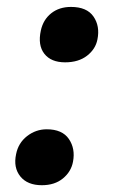

<svg xmlns="http://www.w3.org/2000/svg" viewBox="-20 -528 330 560"><path d="M169.9 -346.2Q128.9 -346.2 109.4 -371.1Q89.8 -396 99.1 -439Q106 -470.7 129.4 -489.3Q152.8 -507.8 187 -507.8Q233.4 -507.8 252.7 -479.7Q272 -451.7 264.2 -413.1Q258.8 -384.8 233.9 -365.5Q209 -346.2 169.9 -346.2ZM102.1 12.2Q60.1 12.2 39.3 -13.4Q18.6 -39.1 26.9 -78.1Q33.2 -110.8 58.8 -130.9Q84.5 -150.9 116.2 -150.9Q161.6 -150.9 180.9 -122.6Q200.2 -94.2 192.9 -56.2Q187.5 -27.3 163.6 -7.6Q139.6 12.2 102.1 12.2Z"/></svg>

Font: Shantell Sans Normal
Style: Italic
Weight: 500
Italic angle: -11.31°
Designer: Stephen Nixon, Anya Danilova, Shantell Martin
Foundry: Arrow Type
Version: Version 1.006;[559af2be0]